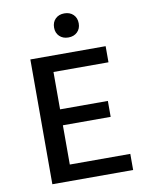

<svg xmlns="http://www.w3.org/2000/svg" viewBox="-94 -930 770 997"><g transform="rotate(-10 291.5 -431.5)"><path d="M250 -799Q250 -828 268 -845.5Q286 -863 315 -863Q344 -863 362 -845.5Q380 -828 380 -799Q380 -771 362 -753.5Q344 -736 315 -736Q286 -736 268 -753.5Q250 -771 250 -799ZM207 -85H526V0H100V-658H497V-573H207V-376H459V-292H207Z"/></g></svg>

Font: EauTestText Semibold
Style: Regular
Weight: 600
Designer: Christian Thalmann (Catharsis Fonts)
Version: Version 0.001;PS 000.001;hotconv 1.0.88;makeotf.lib2.5.64775